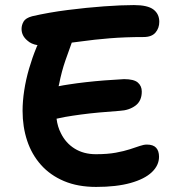

<svg xmlns="http://www.w3.org/2000/svg" viewBox="-20 -730 691 757"><path d="M359 7Q287 7 232.5 -16Q178 -39 141.5 -80Q105 -121 87 -175.5Q69 -230 69 -293Q69 -331 75.5 -373.5Q82 -416 94.5 -459Q107 -502 123 -541Q125 -547 128 -552Q103 -556 88 -570Q65 -589 65 -616Q65 -631 73 -645Q81 -659 107 -666Q172 -681 246.5 -690.5Q321 -700 390 -705Q459 -710 508 -710Q562 -710 585 -692.5Q608 -675 608 -644Q608 -619 593 -601.5Q578 -584 546 -584Q474 -584 412.5 -579Q351 -574 302 -567Q281 -564 263 -562Q252 -532 238 -492Q223 -449 213 -398Q212 -394 211 -390Q230 -394 251 -397Q283 -402 318.5 -406Q354 -410 392 -413Q430 -416 469 -418Q508 -418 523.5 -404.5Q539 -391 539 -369Q539 -332 514 -313.5Q489 -295 452 -293Q410 -290 371.5 -286.5Q333 -283 299.5 -278.5Q266 -274 237 -269Q219 -265 203 -262Q207 -230 220 -205Q239 -166 274.5 -144Q310 -122 358 -122Q404 -122 436.5 -128Q469 -134 492 -141.5Q515 -149 531 -154.5Q547 -160 559 -160Q584 -160 595.5 -147.5Q607 -135 607 -112Q607 -78 578.5 -51Q550 -24 494.5 -8.5Q439 7 359 7Z"/></svg>

Font: Shantell Sans Light SemiBold
Style: Regular
Weight: 600
Version: Version 1.008;[ac192a2d6]